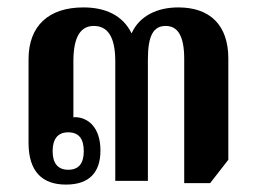

<svg xmlns="http://www.w3.org/2000/svg" viewBox="-20 -488 693 518"><path d="M158 10C223 10 251 -25 251 -82C251 -145 217 -172 181 -172L178 -171V-323C178 -391 199 -418 233 -418C269 -418 291 -391 291 -323V0H379V-328C379 -392 394 -418 427 -418C459 -418 477 -392 477 -329V6H547L596 -57V-330C596 -421 546 -468 461 -468C404 -468 356 -445 335 -398C311 -447 264 -468 205 -468C112 -468 57 -419 57 -328V-103C57 -25 94 10 158 10ZM164 -30C135 -30 122 -49 122 -80C122 -112 135 -131 164 -131C194 -131 206 -112 206 -80C206 -49 194 -30 164 -30Z"/></svg>

Font: Noto Serif Thai Condensed
Style: Bold
Weight: 700
Width: 3
Designer: Monotype Design Team
Foundry: Monotype Imaging Inc.
Version: Version 2.002